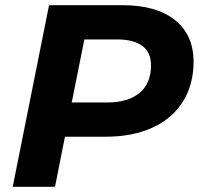

<svg xmlns="http://www.w3.org/2000/svg" viewBox="-20 -720 772 740"><path d="M29 0 169 -700H452Q583 -700 654.5 -642.5Q726 -585 726 -482Q726 -394 685 -328.5Q644 -263 567.5 -228Q491 -193 386 -193H159L245 -267L192 0ZM241 -248 184 -325H393Q473 -325 517.5 -361.5Q562 -398 562 -468Q562 -519 528 -543.5Q494 -568 432 -568H235L321 -647Z"/></svg>

Font: MOST Montserrat
Style: Bold Italic
Weight: 700
Italic angle: -11.3°
Designer: Julieta Ulanovsky
Foundry: Julieta Ulanovsky
Version: Version 8.000;March 11, 2024;FontCreator 15.0.0.2926 64-bit